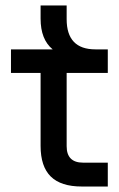

<svg xmlns="http://www.w3.org/2000/svg" viewBox="-20 -680 433 700"><path d="M128 -414H20V-500H172Q128 -536 128 -612V-660H223V-610Q223 -500 328 -500H373V-414H223V-147Q223 -87 283 -87H373V0H278Q202 0 165 -36.5Q128 -73 128 -148Z"/></svg>

Font: MedMera Sans Display
Style: Regular
Weight: 500
Designer: Kasper Nordkvist
Foundry: UNCUT.wtf
Version: Version 1.300